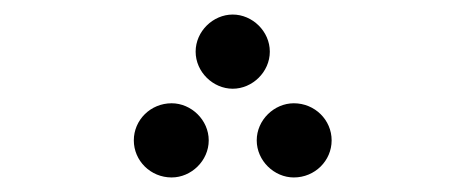

<svg xmlns="http://www.w3.org/2000/svg" viewBox="-20 -854 640 264"><path d="M333 -661C333 -633 357 -610 384 -610C413 -610 436 -633 436 -661C436 -689 413 -712 384 -712C357 -712 333 -689 333 -661ZM164 -661C164 -633 187 -610 216 -610C243 -610 267 -633 267 -661C267 -689 243 -712 216 -712C187 -712 164 -689 164 -661ZM249 -783C249 -755 273 -732 300 -732C327 -732 351 -755 351 -783C351 -811 327 -834 300 -834C273 -834 249 -811 249 -783Z"/></svg>

Font: FiraGO Unicode
Style: Regular
Weight: 400
Designer: bBox Type
Foundry: bBox Type GmbH
Version: Version 1.001;PS 001.001;hotconv 1.0.88;makeotf.lib2.5.64775